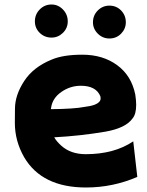

<svg xmlns="http://www.w3.org/2000/svg" viewBox="-20 -769 655 853"><path d="M221 -159Q230 -142 252 -122Q294 -84 361 -84Q487 -84 572 -141L590 17Q481 64 362 64Q166 64 87 -71Q46 -143 46 -223Q46 -227 46.5 -287Q47 -347 87.5 -409Q128 -471 209 -504Q260 -526 346 -526Q437 -526 500.5 -479.5Q564 -433 581 -349Q585 -323 585 -303Q585 -262 569 -243Q539 -200 448 -184Q335 -165 221 -159ZM426 -341Q407 -388 339 -388Q292 -388 252.5 -360.5Q213 -333 207 -290Q206 -286 206 -284Q310 -285 355 -294Q408 -300 422 -318Q427 -323 427 -333Q427 -337 426 -341ZM209 -602Q178 -602 156.5 -623Q135 -644 135 -674Q135 -705 156.5 -727Q178 -749 209 -749Q238 -749 259.5 -727Q281 -705 281 -674Q281 -644 259.5 -623Q238 -602 209 -602ZM466 -598Q436 -598 414.5 -619.5Q393 -641 393 -670Q393 -701 414.5 -722.5Q436 -744 466 -744Q497 -744 518 -722.5Q539 -701 539 -670Q539 -641 518 -619.5Q497 -598 466 -598Z"/></svg>

Font: KN Bobohei
Style: Bold
Weight: 700
Designer: Kingnam Type Foundry
Version: Version 1.710;March 18, 2023